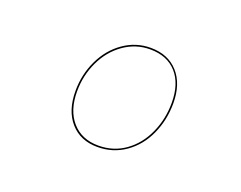

<svg xmlns="http://www.w3.org/2000/svg" viewBox="-58 -788 584 465"><g transform="rotate(20 234.5 -555.0)"><path d="M127 -530Q127 -572 144.5 -609Q162 -646 193.5 -668Q225 -690 263 -690Q308 -690 334 -661Q360 -632 360 -582Q360 -539 343 -501.5Q326 -464 294.5 -442Q263 -420 223 -420Q179 -420 153 -449.5Q127 -479 127 -530ZM356 -582Q356 -631 331.5 -658.5Q307 -686 263 -686Q226 -686 195.5 -664.5Q165 -643 148 -607Q131 -571 131 -530Q131 -481 156 -452.5Q181 -424 224 -424Q263 -424 293 -445.5Q323 -467 339.5 -503.5Q356 -540 356 -582Z"/></g></svg>

Font: Fira Sans Condensed Four
Style: Italic
Weight: 100
Width: 3
Italic angle: -8°
Designer: bBox Type GmbH & Carrois Corporate GbR & Edenspiekermann AG
Foundry: bBox Type GmbH & Carrois Corporate GbR & Edenspiekermann AG
Version: Version 4.301